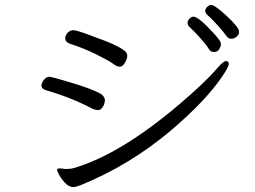

<svg xmlns="http://www.w3.org/2000/svg" viewBox="-20 -783 1040 783"><path d="M390 -401Q408 -389 408 -373L406 -363Q404 -353 397 -343.5Q390 -334 380 -334Q370 -334 358 -339Q271 -385 174 -413Q149 -420 149 -433Q149 -446 159.5 -458Q170 -470 180.5 -470Q191 -470 273.5 -445Q356 -420 390 -401ZM231 -96 244 -94H251Q273 -94 289 -100Q474 -157 707 -354Q817 -447 866 -505Q891 -534 902 -534Q913 -534 913 -522Q913 -510 884 -468Q817 -370 676 -250Q507 -108 309 -28Q289 -20 279 -20Q252 -20 224 -65Q213 -84 213 -90Q213 -96 220 -96ZM267 -604Q246 -611 246 -627Q246 -638 255.5 -649Q265 -660 279.5 -660Q294 -660 372 -630Q454 -601 484 -579Q499 -569 499 -556Q499 -543 489.5 -527Q480 -511 468.5 -511Q457 -511 442 -522.5Q427 -534 375 -560Q323 -586 267 -604ZM769 -715Q791 -715 860 -638Q874 -621 877.5 -615Q881 -609 881 -601.5Q881 -594 874 -582.5Q867 -571 852.5 -571Q838 -571 831 -584Q824 -597 797.5 -627Q771 -657 751 -675Q745 -681 745 -690Q745 -699 752.5 -707Q760 -715 769 -715ZM906 -633Q892 -653 865.5 -682Q839 -711 828 -720Q817 -729 817 -738Q817 -747 825 -755Q833 -763 841 -763Q849 -763 866.5 -750Q884 -737 904.5 -718Q925 -699 940 -681.5Q955 -664 955 -653Q955 -642 945 -633.5Q935 -625 924 -625Q913 -625 906 -633Z"/></svg>

Font: LXGW WenKai Lite
Style: Regular
Weight: 400
Designer: LXGW / Fontworks Inc.
Foundry: LXGW / Fontworks Inc.
Version: Version 1.511; March 25, 2025